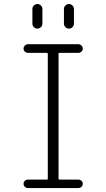

<svg xmlns="http://www.w3.org/2000/svg" viewBox="-20 -955 540 975"><path d="M218.8 -43Q222.7 -43 222.7 -47.9V-681.6Q222.7 -686.5 218.8 -686.5H122.1Q113.3 -686.5 106.4 -692.9Q99.6 -699.2 99.6 -708Q99.6 -716.8 106.4 -723.6Q113.3 -730.5 122.1 -730.5H377.9Q386.7 -730.5 393.6 -723.6Q400.4 -716.8 400.4 -708Q400.4 -699.2 393.6 -692.9Q386.7 -686.5 377.9 -686.5H281.2Q277.3 -686.5 277.3 -681.6V-47.9Q277.3 -43 281.2 -43H377.9Q386.7 -43 393.6 -37.1Q400.4 -31.2 400.4 -22Q400.4 -12.7 393.6 -6.3Q386.7 0 377.9 0H122.1Q113.3 0 106.4 -6.3Q99.6 -12.7 99.6 -22Q99.6 -31.2 106.4 -37.1Q113.3 -43 122.1 -43ZM304.7 -910.2Q304.7 -919.9 312.5 -927.2Q320.3 -934.6 330.1 -934.6Q339.8 -934.6 347.7 -927.2Q355.5 -919.9 355.5 -910.2V-835Q355.5 -824.2 347.7 -816.9Q339.8 -809.6 330.1 -809.6Q320.3 -809.6 312.5 -816.9Q304.7 -824.2 304.7 -835ZM144.5 -910.2Q144.5 -919.9 152.3 -927.2Q160.2 -934.6 169.9 -934.6Q179.7 -934.6 187.5 -927.2Q195.3 -919.9 195.3 -910.2V-835Q195.3 -824.2 187.5 -816.9Q179.7 -809.6 169.9 -809.6Q160.2 -809.6 152.3 -816.9Q144.5 -824.2 144.5 -835Z"/></svg>

Font: Rounded-L Mgen+ 1mn light
Style: Regular
Weight: 200
Designer: [Source Han Sans]
Ryoko NISHIZUKA  (kana & ideographs); Paul D. Hunt (Latin, Greek & Cyrillic); Wenlong ZHANG  (bopomofo
Version: Version 1.059.20150602